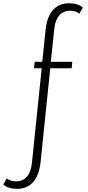

<svg xmlns="http://www.w3.org/2000/svg" viewBox="-68 -895 548 1190"><path d="M36.5 275.5Q10.5 275.5 -11 268.8Q-32.5 262 -48 248.5L-25.5 210.5Q-5 229 32 229Q74 229 99.2 199.5Q124.5 170 130 113.5L190.5 -472H143L147 -512H194L214.5 -709.5Q220 -763.5 238.5 -800.5Q257 -837.5 288 -856.2Q319 -875 361.5 -875Q388 -875 409.2 -868.2Q430.5 -861.5 446 -848L423.5 -810Q402.5 -828.5 366 -828.5Q324.5 -828.5 299 -799Q273.5 -769.5 268 -713L247 -512H380L376.5 -472H243.5L183.5 110Q178 164 159.2 201Q140.5 238 109.8 256.8Q79 275.5 36.5 275.5Z"/></svg>

Font: Spartan Thin Light
Style: Regular
Weight: 300
Version: Version 1.004